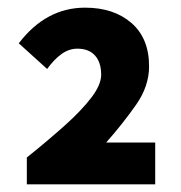

<svg xmlns="http://www.w3.org/2000/svg" viewBox="-20 -907 472 501"><path d="M50 -426V-496Q106 -541 149.5 -580Q193 -619 218.5 -652.5Q244 -686 244 -712Q244 -744 228 -762Q212 -780 182 -780Q160 -780 140.5 -766Q121 -752 103 -727L29 -794Q100 -887 202 -887Q277 -887 323 -847Q369 -807 369 -734Q369 -682 335 -633.5Q301 -585 257 -535H385V-426Z"/></svg>

Font: Source Han Sans CN Heavy
Style: Regular
Weight: 900
Designer: Ryoko NISHIZUKA 西塚涼子 (kana, bopomofo & ideographs); Paul D. Hunt (Latin, Greek & Cyrillic); Sandoll Communications 산돌커뮤니
Foundry: Adobe
Version: Version 2.000;hotconv 1.0.107;makeotfexe 2.5.65593